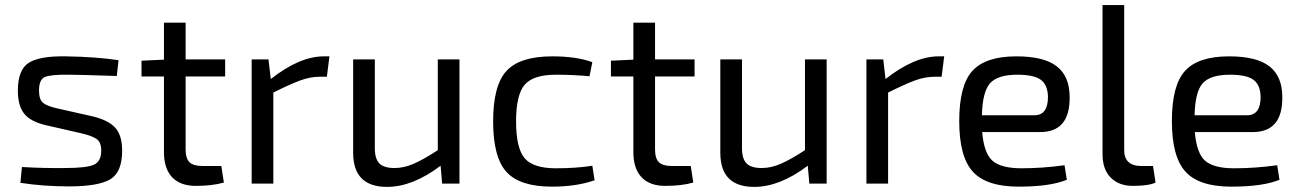

<svg xmlns="http://www.w3.org/2000/svg" viewBox="-20 -720 5099 753"><path d="M300 -197 160 -229Q100 -243 75 -274Q50 -305 50 -365Q50 -446 92.5 -473.5Q135 -501 240 -499Q357 -497 445 -484L438 -422Q285 -427 253 -427Q179 -428 156 -418Q133 -408 133 -365Q133 -330 148.5 -317Q164 -304 204 -295L346 -263Q406 -248 432.5 -218.5Q459 -189 459 -129Q459 -44 412 -16.5Q365 11 251 11Q149 11 60 -3L66 -65Q151 -60 234 -61Q319 -61 348 -74Q377 -87 377 -129Q377 -162 359.5 -174.5Q342 -187 300 -197Z M708 -420V-134Q708 -99 723 -84Q738 -69 774 -69H848L858 -4Q812 9 748 9Q687 9 655 -25Q623 -59 623 -123V-420H535V-482L623 -486V-631H708V-487H863V-420Z M1272 -499 1262 -419H1234Q1197 -419 1157.5 -404.5Q1118 -390 1052 -357V0H967V-487H1033L1042 -410Q1155 -499 1250 -499Z M1782 -487V0H1714L1708 -70Q1598 13 1498 13Q1365 13 1365 -121V-487H1450V-145Q1449 -99 1467 -80Q1485 -61 1527 -61Q1564 -61 1602 -77.5Q1640 -94 1697 -131V-487Z M2303 -70 2312 -13Q2240 12 2145 12Q2019 12 1966.5 -45.5Q1914 -103 1914 -244Q1914 -385 1966.5 -442Q2019 -499 2146 -499Q2242 -499 2303 -476L2292 -421Q2226 -427 2160 -427Q2072 -427 2038 -388Q2004 -349 2004 -244Q2004 -138 2038 -99Q2072 -60 2160 -60Q2240 -60 2303 -70Z M2549 -420V-134Q2549 -99 2564 -84Q2579 -69 2615 -69H2689L2699 -4Q2653 9 2589 9Q2528 9 2496 -25Q2464 -59 2464 -123V-420H2376V-482L2464 -486V-631H2549V-487H2704V-420Z M3222 -487V0H3154L3148 -70Q3038 13 2938 13Q2805 13 2805 -121V-487H2890V-145Q2889 -99 2907 -80Q2925 -61 2967 -61Q3004 -61 3042 -77.5Q3080 -94 3137 -131V-487Z M3683 -499 3673 -419H3645Q3608 -419 3568.5 -404.5Q3529 -390 3463 -357V0H3378V-487H3444L3453 -410Q3566 -499 3661 -499Z M4059 -202H3832Q3839 -118 3873 -89Q3907 -60 3986 -60Q4069 -60 4155 -72L4164 -15Q4099 12 3975 12Q3849 12 3795.5 -46.5Q3742 -105 3742 -245Q3742 -386 3794 -442.5Q3846 -499 3966 -499Q4075 -499 4125 -459.5Q4175 -420 4175 -340Q4177 -202 4059 -202ZM3831 -268H4037Q4090 -268 4090 -340Q4089 -387 4062 -407Q4035 -427 3970 -427Q3893 -427 3863 -393.5Q3833 -360 3831 -268Z M4389 -700V-134Q4388 -102 4405 -85.5Q4422 -69 4455 -69H4502L4512 -4Q4485 9 4423 9Q4368 9 4336 -23.5Q4304 -56 4304 -115V-700Z M4893 -202H4666Q4673 -118 4707 -89Q4741 -60 4820 -60Q4903 -60 4989 -72L4998 -15Q4933 12 4809 12Q4683 12 4629.5 -46.5Q4576 -105 4576 -245Q4576 -386 4628 -442.5Q4680 -499 4800 -499Q4909 -499 4959 -459.5Q5009 -420 5009 -340Q5011 -202 4893 -202ZM4665 -268H4871Q4924 -268 4924 -340Q4923 -387 4896 -407Q4869 -427 4804 -427Q4727 -427 4697 -393.5Q4667 -360 4665 -268Z"/></svg>

Font: Exo 2.0
Style: Regular
Weight: 400
Designer: Natanael Gama
Version: Version 1.001;PS 001.001;hotconv 1.0.70;makeotf.lib2.5.58329